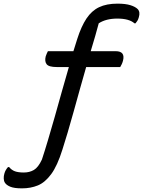

<svg xmlns="http://www.w3.org/2000/svg" viewBox="-85 -784 785 1054"><path d="M46 163Q77 163 101 149Q125 135 145 92Q160 47 178 -13.5Q196 -74 215.5 -142.5Q235 -211 254.5 -281.5Q274 -352 293 -416H226Q183 -416 171 -431.5Q159 -447 166 -475Q169 -484 172 -490.5Q175 -497 178 -503H318Q330 -541 339 -570Q361 -639 389.5 -682Q418 -725 459 -744.5Q500 -764 560 -764Q604 -764 631 -755.5Q658 -747 671 -734Q686 -718 677 -689Q674 -678 669.5 -670.5Q665 -663 659 -656H653Q624 -682 559 -682Q497 -682 457 -656Q449 -626 437.5 -585.5Q426 -545 413 -503H550Q604 -503 590 -450Q587 -439 583 -431Q579 -423 575 -416H388Q372 -361 354.5 -298Q337 -235 319.5 -172Q302 -109 286 -55Q270 -1 258 36Q230 126 196 172Q162 218 122.5 234Q83 250 36 250Q-7 250 -28.5 241Q-50 232 -58 219Q-64 210 -64.5 196Q-65 182 -61 169Q-58 158 -53 149.5Q-48 141 -41 133H-35Q-21 150 -2.5 156.5Q16 163 46 163Z"/></svg>

Font: Recursive Mn Csl St
Style: Italic
Weight: 400
Italic angle: -15°
Monospace: yes
Version: Version 1.079;hotconv 1.0.112;makeotfexe 2.5.65598; ttfautoh